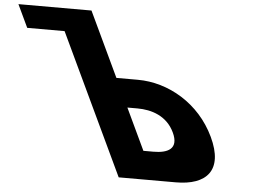

<svg xmlns="http://www.w3.org/2000/svg" viewBox="-413 -934 1351 1008"><g transform="rotate(5 262.5 -430.0)"><path d="M247.5 0 -102.3 -740H-299.3L-356.1 -860H28.9L45.5 -825L85.7 -740L190.1 -519H303.1C464.1 -519 630.1 -424 710.4 -254C791.3 -83 709.5 0 548.5 0ZM261.1 -369 364.6 -150H417.6C491.6 -150 549.8 -175 509.6 -260C469.9 -344 388.1 -369 314.1 -369Z"/></g></svg>

Font: Hussar
Style: BdOpOblFive
Weight: 700
Foundry: Cannot Into Space Fonts
Version: Version 2.00